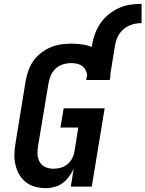

<svg xmlns="http://www.w3.org/2000/svg" viewBox="-20 -970 756 998"><path d="M218 8Q189 8 162 0.5Q135 -7 114 -23.5Q93 -40 79.5 -64Q66 -88 60 -114.5Q54 -141 55 -170Q56 -199 61 -228L114 -553Q119 -580 128.5 -606Q138 -632 154.5 -655Q171 -678 194 -695.5Q217 -713 243 -724Q269 -735 296 -739Q323 -743 350 -743Q378 -743 405 -739.5Q432 -736 457 -726L458 -735Q463 -765 473.5 -793.5Q484 -822 501.5 -848Q519 -874 544 -894.5Q569 -915 597.5 -928Q626 -941 656 -945.5Q686 -950 716 -950V-850Q700 -850 684 -847Q668 -844 653 -837.5Q638 -831 624.5 -820Q611 -809 601.5 -795.5Q592 -782 586.5 -766.5Q581 -751 578 -735L554 -587Q554 -581 553.5 -574Q553 -567 552 -561Q551 -559 551 -557Q551 -555 550 -554H431Q431 -554 431.5 -554Q432 -554 432 -554H428L433 -580Q431 -595 424 -607.5Q417 -620 405.5 -628Q394 -636 379.5 -639Q365 -642 350 -642Q329 -642 307.5 -635.5Q286 -629 269.5 -613.5Q253 -598 244 -577.5Q235 -557 232 -536L178 -212Q174 -190 175 -168Q176 -146 186.5 -128Q197 -110 216 -101.5Q235 -93 257 -93Q276 -93 295 -98Q314 -103 329.5 -115.5Q345 -128 354.5 -145.5Q364 -163 367 -182L387 -307H294L311 -407H524L457 0H348L363 -93Q353 -71 338.5 -51.5Q324 -32 305 -18Q286 -4 263 2Q240 8 218 8Z"/></svg>

Font: Iosevka Curly Slab Extended
Style: Bold Italic
Weight: 700
Width: 7
Italic angle: -9°
Monospace: yes
Designer: Belleve Invis
Foundry: Belleve Invis
Version: Version 11.0.0; ttfautohint (v1.8.3)